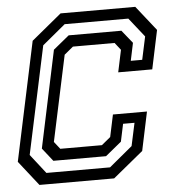

<svg xmlns="http://www.w3.org/2000/svg" viewBox="-51 -747 724 795"><g transform="rotate(-5 311.0 -350.0)"><path d="M81 0 0 -103 105 -597 230 -700H540.5L622 -597L588 -436H446.5L466 -528L442 -558.5H269L232 -528L156 -172L180 -141.5H353L390 -172L409.5 -264H551L517 -103L391.5 0ZM114 -47H378.5L475 -127L495.5 -222H448L432.5 -149L366 -94.5H147L104 -149L189.5 -552.5L255.5 -606.5H474.5L518 -552.5L502.5 -479H550L570.5 -574.5L507.5 -654H243L147 -574.5L51.5 -127Z"/></g></svg>

Font: Tourney Medium
Style: Italic
Weight: 500
Italic angle: -12°
Version: Version 1.015